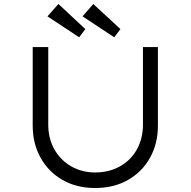

<svg xmlns="http://www.w3.org/2000/svg" viewBox="-20 -936 957 963"><path d="M457 7Q364 7 293.5 -33.5Q223 -74 183.5 -145Q144 -216 144 -306V-700H222V-311Q222 -241 253 -186.5Q284 -132 337.5 -101.5Q391 -71 457 -71Q527 -71 581.5 -101.5Q636 -132 666.5 -186.5Q697 -241 697 -311V-700H772V-305Q772 -216 732.5 -145Q693 -74 622 -33.5Q551 7 457 7ZM553 -749 394 -854 448 -916 584 -790ZM377 -749 218 -854 273 -916 408 -790Z"/></svg>

Font: Lexend Giga Light
Style: Regular
Weight: 300
Version: Version 1.007